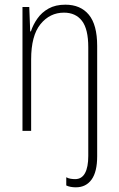

<svg xmlns="http://www.w3.org/2000/svg" viewBox="-20 -610 507 820"><path d="M304 190Q292 190 281.5 188Q271 186 263 182V147Q272 152 282 153.5Q292 155 301 155Q329 155 343 129.5Q357 104 357 56V-408Q357 -486 330 -521Q303 -556 253 -556Q193 -556 153 -507Q113 -458 113 -356V-51H76V-580H105L109 -476H112Q121 -504 139.5 -530.5Q158 -557 187.5 -573.5Q217 -590 259 -590Q324 -590 359.5 -547Q395 -504 395 -414V57Q395 124 371 157Q347 190 304 190Z"/></svg>

Font: Noto Sans Tamil UI Condensed ExtraLight
Style: Regular
Weight: 200
Width: 3
Designer: Jelle Bosma - Monotype Design Team
Foundry: Monotype Imaging Inc.
Version: Version 2.004; ttfautohint (v1.8.4.7-5d5b)